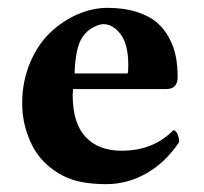

<svg xmlns="http://www.w3.org/2000/svg" viewBox="-20 -464 524 494"><path d="M171.9 -274.9H308.1Q310.1 -276.9 310.1 -295.9Q310.1 -350.1 290.3 -376Q270.5 -401.9 246.1 -401.9Q235.4 -401.9 219 -393.1Q202.6 -384.3 191.9 -368.2Q173.8 -340.8 171.9 -274.9ZM425.8 -128.9Q432.6 -128.9 436.8 -119.1Q440.9 -109.4 440.9 -98.1Q404.3 -44.4 355.7 -17.3Q307.1 9.8 253.9 9.8Q201.2 9.8 165.5 -2Q129.9 -14.2 101.1 -40Q69.8 -67.9 53.7 -110.4Q37.1 -152.3 37.1 -198.2Q37.1 -253.4 56.6 -300.8Q76.2 -348.1 107.7 -378.7Q139.2 -409.2 178.2 -426.5Q217.3 -443.8 256.8 -443.8Q299.3 -443.8 331.8 -433.3Q364.3 -422.9 383.8 -406Q403.3 -389.2 415.8 -365.2Q428.2 -341.3 432.6 -317.4Q437 -293.5 437 -266.1Q437 -234.9 408.2 -234.9H168Q168 -232.4 167.5 -227.5Q167 -222.7 167 -219.2Q167 -147.5 200 -111.8Q232.9 -76.2 293 -76.2Q374.5 -76.2 425.8 -128.9Z"/></svg>

Font: Linux Libertine G
Style: Bold
Weight: 700
Designer: Philipp H. Poll
Foundry: Philipp H. Poll
Version: Version 5.0.3